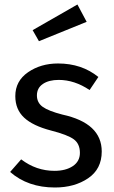

<svg xmlns="http://www.w3.org/2000/svg" viewBox="-20 -821 507 853"><path d="M224 12Q104 12 25 -57L74 -113Q141 -62 222 -62Q272 -62 303.5 -83Q335 -104 335 -142Q335 -182 308 -202Q281 -222 207 -241Q126 -262 87 -298.5Q48 -335 48 -394Q48 -461 104.5 -500Q161 -539 238 -539Q343 -539 417 -479L378 -421Q311 -466 241 -466Q197 -466 170.5 -448Q144 -430 144 -397Q144 -365 169.5 -346.5Q195 -328 257 -312Q432 -274 432 -148Q432 -70 371.5 -29Q311 12 224 12ZM153 -638 125 -687 324 -801 365 -724Z"/></svg>

Font: Trujillo
Style: Regular
Weight: 400
Designer: Fira Sans original fonts by bBox Type GmbH, Carrois Corporate GbR, & Edenspiekermann AG / Changes by Cristiano Sobral
Foundry: Fira Sans original fonts by bBox Type GmbH, Carrois Corporate GbR, & Edenspiekermann AG / Changes by Cristiano Sobral
Version: Version 4.301;October 17, 2021;FontCreator 14.0.0.2814 64-bi